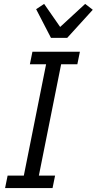

<svg xmlns="http://www.w3.org/2000/svg" viewBox="-20 -963 495 983"><path d="M6 0 19 -64H102L216 -634H133L146 -698H389L376 -634H293L179 -64H262L249 0ZM241 -769 165 -916 206 -943 288 -825 416 -943 455 -913 324 -769Z"/></svg>

Font: IBM Plex Sans Condensed
Style: Italic
Weight: 400
Width: 3
Italic angle: -11°
Designer: Mike Abbink, Paul van der Laan, Pieter van Rosmalen
Foundry: Bold Monday
Version: Version 1.3